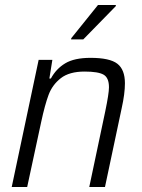

<svg xmlns="http://www.w3.org/2000/svg" viewBox="-20 -750 570 770"><path d="M135 -510H190L178 -435H184Q205 -474 241.5 -496Q278 -518 343 -518Q420 -518 450.5 -494.5Q481 -471 481 -416Q481 -374 468 -316L401 0H338L402 -303Q417 -375 417 -400Q417 -438 395.5 -450.5Q374 -463 319 -463Q258 -463 224 -436.5Q190 -410 175 -370Q160 -330 145 -260L89 0H27ZM265 -592 266 -597 373 -730H445L444 -725L314 -592Z"/></svg>

Font: Saira Semi Condensed Light
Style: Italic
Weight: 300
Width: 4
Italic angle: -12°
Designer: Hector Gatti with collaboration of the Omnibus-Type team
Foundry: Omnibus-Type
Version: Version 1.001; ttfautohint (v1.8)